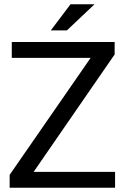

<svg xmlns="http://www.w3.org/2000/svg" viewBox="-20 -876 582 896"><path d="M25 0H517V-74H137L515 -622V-680H35V-606H403L25 -60ZM217 -734H292L421 -856H309Z"/></svg>

Font: Ronzino
Style: Regular
Weight: 400
Designer: Nunzio Mazzaferro
Foundry: Collletttivo
Version: Version 1.000;Glyphs 3.3 (3337)